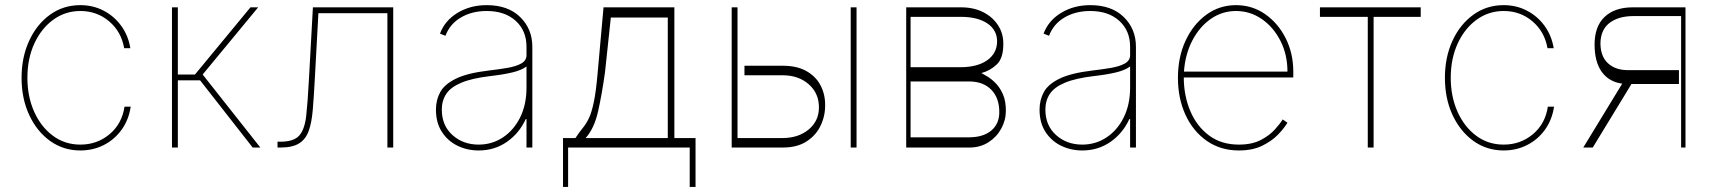

<svg xmlns="http://www.w3.org/2000/svg" viewBox="-20 -574 6674 747"><path d="M292.6 11.4Q226.6 11.4 174.9 -25.7Q123.2 -62.9 93.6 -126.8Q63.9 -190.7 63.9 -271.3Q63.9 -351.2 93.4 -415.3Q122.9 -479.4 174.5 -516.7Q226.2 -554 292.6 -554Q341.6 -554 382.6 -532.8Q423.7 -511.7 451.3 -473.9Q479 -436.1 487.2 -386.4H463.1Q452.1 -450.6 404.7 -490.9Q357.2 -531.2 292.6 -531.2Q234 -531.2 187.3 -497.3Q140.6 -463.4 113.6 -404.7Q86.6 -345.9 86.6 -271.3Q86.6 -198.9 112.7 -139.9Q138.8 -81 185.4 -46.2Q231.9 -11.4 292.6 -11.4Q358 -11.4 406.2 -51.8Q454.5 -92.3 464.5 -159.1H488.6Q480.8 -107.6 453.1 -69.2Q425.4 -30.9 383.9 -9.8Q342.3 11.4 292.6 11.4Z M649.1 0V-545.5H671.9V-284.1H738.6L954.5 -545.5H984.4L768.5 -284.1L992.9 0H963.1L758.5 -261.4H671.9V0Z M1059.7 0V-22.7H1071Q1122.5 -22.7 1143.8 -46.2Q1165.1 -69.6 1171.2 -122.3Q1177.2 -175.1 1181.8 -262.8L1197.4 -545.5H1509.9V0H1487.2V-522.7H1218.8L1204.5 -261.4Q1201 -196 1196.9 -146.8Q1192.8 -97.7 1181.3 -65.2Q1169.7 -32.7 1144 -16.3Q1118.3 0 1071 0Z M1842.3 11.4Q1797.6 11.4 1759.8 -7.1Q1721.9 -25.6 1699 -61.1Q1676.1 -96.6 1676.1 -147.7Q1676.1 -184.7 1692.6 -215.4Q1709.2 -246.1 1753.7 -267.9Q1798.3 -289.8 1882.1 -299.7Q1919.7 -304 1953.1 -309.7Q1986.5 -315.3 2007.5 -326.7Q2028.4 -338.1 2028.4 -359.4V-392Q2028.4 -454.9 1986.2 -493.1Q1943.9 -531.2 1873.6 -531.2Q1816.1 -531.2 1773.1 -505.9Q1730.1 -480.5 1713.1 -434.7L1691.8 -443.2Q1710.9 -494.3 1760.3 -524.1Q1809.7 -554 1873.6 -554Q1956.7 -554 2003.9 -507.6Q2051.1 -461.3 2051.1 -392V0H2028.4V-110.8H2025.6Q2000 -55.4 1952.1 -22Q1904.1 11.4 1842.3 11.4ZM1842.3 -11.4Q1894.2 -11.4 1936.4 -39.2Q1978.7 -67.1 2003.6 -117Q2028.4 -166.9 2028.4 -233V-315.3Q2008.2 -300.4 1972.8 -292.1Q1937.5 -283.7 1890.6 -278.4Q1817.5 -269.9 1775.6 -252.5Q1733.7 -235.1 1716.3 -208.8Q1698.9 -182.5 1698.9 -147.7Q1698.9 -85.9 1740.2 -48.7Q1781.6 -11.4 1842.3 -11.4Z M2170.5 153.4V-36.9H2218.8Q2234 -60 2247 -75.6Q2259.9 -91.3 2270.8 -113.3Q2281.6 -135.3 2290.3 -176.7Q2299 -218 2305.4 -292.6L2328.1 -545.5H2603.7V-36.9H2686.1V153.4H2663.4V0H2190.3V153.4ZM2258.5 -36.9H2578.1V-505.7H2356.5L2333.8 -292.6Q2322.1 -208.5 2307 -141.2Q2291.9 -73.9 2258.5 -36.9Z M2876.4 -318.2H3025.6Q3081.3 -318.2 3117.9 -297.2Q3154.5 -276.3 3172.6 -241.5Q3190.7 -206.7 3190.3 -164.8Q3190.7 -122.9 3172.6 -85Q3154.5 -47.2 3117.9 -23.6Q3081.3 0 3025.6 0H2826.7V-545.5H2849.4V-36.9H3025.6Q3087 -37.3 3126.6 -70.5Q3166.2 -103.7 3166.2 -156.2Q3166.2 -211.3 3126.6 -246.1Q3087 -280.9 3025.6 -281.2H2876.4ZM3289.8 0V-545.5H3312.5V0Z M3505.7 0V-545.5H3718.8Q3768.5 -545.5 3805.6 -526.5Q3842.7 -507.5 3863.3 -475.3Q3883.9 -443.2 3883.5 -403.4Q3883.9 -347.7 3858 -323.2Q3832 -298.7 3798.3 -289.8Q3806.5 -285.5 3822.1 -276.1Q3837.7 -266.7 3854.2 -249.8Q3870.7 -233 3882.1 -206.9Q3893.5 -180.8 3893.5 -143.5Q3893.5 -106.5 3875.5 -73.7Q3857.6 -40.8 3825.6 -20.4Q3793.7 0 3751.4 0ZM3522.7 -39.8H3751.4Q3805.8 -40.1 3836.8 -66.2Q3867.9 -92.3 3867.9 -137.8Q3867.9 -192.8 3836.8 -224.8Q3805.8 -256.7 3751.4 -257.1H3522.7ZM3522.7 -312.5H3715.9Q3782.3 -312.5 3820.7 -339.5Q3859 -366.5 3859.4 -413.4Q3859 -457.4 3821.6 -482.8Q3784.1 -508.2 3718.8 -508.5H3522.7Z M4190.7 11.4Q4146 11.4 4108.1 -7.1Q4070.3 -25.6 4047.4 -61.1Q4024.5 -96.6 4024.5 -147.7Q4024.5 -184.7 4041 -215.4Q4057.5 -246.1 4102.1 -267.9Q4146.7 -289.8 4230.5 -299.7Q4268.1 -304 4301.5 -309.7Q4334.9 -315.3 4355.8 -326.7Q4376.8 -338.1 4376.8 -359.4V-392Q4376.8 -454.9 4334.5 -493.1Q4292.3 -531.2 4221.9 -531.2Q4164.4 -531.2 4121.4 -505.9Q4078.5 -480.5 4061.4 -434.7L4040.1 -443.2Q4059.3 -494.3 4108.7 -524.1Q4158 -554 4221.9 -554Q4305 -554 4352.3 -507.6Q4399.5 -461.3 4399.5 -392V0H4376.8V-110.8H4373.9Q4348.4 -55.4 4300.4 -22Q4252.5 11.4 4190.7 11.4ZM4190.7 -11.4Q4242.5 -11.4 4284.8 -39.2Q4327.1 -67.1 4351.9 -117Q4376.8 -166.9 4376.8 -233V-315.3Q4356.5 -300.4 4321.2 -292.1Q4285.9 -283.7 4239 -278.4Q4165.8 -269.9 4123.9 -252.5Q4082 -235.1 4064.6 -208.8Q4047.2 -182.5 4047.2 -147.7Q4047.2 -85.9 4088.6 -48.7Q4130 -11.4 4190.7 -11.4Z M4800.1 11.4Q4728.7 11.4 4675.2 -25.9Q4621.8 -63.2 4592.3 -127.1Q4562.9 -191.1 4562.9 -271.3Q4562.9 -351.6 4592.5 -415.5Q4622.2 -479.4 4673.3 -516.7Q4724.4 -554 4788.7 -554Q4852.3 -554 4902.7 -518.6Q4953.1 -483.3 4982.4 -424.7Q5011.7 -366.1 5011.7 -295.5V-272.7H4585.6Q4585.9 -201.3 4611 -142Q4636 -82.7 4683.8 -47.1Q4731.5 -11.4 4800.1 -11.4Q4850.5 -11.4 4884.8 -29.1Q4919 -46.9 4939.8 -70Q4960.6 -93 4970.5 -109.4L4989 -96.6Q4976.9 -76 4952.8 -50.8Q4928.6 -25.6 4891 -7.1Q4853.3 11.4 4800.1 11.4ZM4586.3 -295.5H4989Q4989 -361.2 4962 -414.6Q4935 -468 4889.6 -499.6Q4844.1 -531.2 4788.7 -531.2Q4735.1 -531.2 4690.9 -500.5Q4646.7 -469.8 4619 -416.5Q4591.3 -363.3 4586.3 -295.5Z M5115.4 -508.5V-545.5H5507.5V-508.5H5324.2V0H5301.5V-508.5Z M5830.3 11.4Q5764.2 11.4 5712.5 -25.7Q5660.9 -62.9 5631.2 -126.8Q5601.6 -190.7 5601.6 -271.3Q5601.6 -351.2 5631 -415.3Q5660.5 -479.4 5712.2 -516.7Q5763.8 -554 5830.3 -554Q5879.3 -554 5920.3 -532.8Q5961.3 -511.7 5989 -473.9Q6016.7 -436.1 6024.9 -386.4H6000.7Q5989.7 -450.6 5942.3 -490.9Q5894.9 -531.2 5830.3 -531.2Q5771.7 -531.2 5725 -497.3Q5678.3 -463.4 5651.3 -404.7Q5624.3 -345.9 5624.3 -271.3Q5624.3 -198.9 5650.4 -139.9Q5676.5 -81 5723 -46.2Q5769.5 -11.4 5830.3 -11.4Q5895.6 -11.4 5943.9 -51.8Q5992.2 -92.3 6002.1 -159.1H6026.3Q6018.5 -107.6 5990.8 -69.2Q5963.1 -30.9 5921.5 -9.8Q5880 11.4 5830.3 11.4Z M6520.6 0V-511.4H6333.1Q6276.3 -511 6241.8 -484.6Q6207.4 -458.1 6206.7 -404.8Q6207.4 -353.3 6236.9 -327.1Q6266.3 -300.8 6314.6 -301.1H6512.1V-247.2H6327.4L6176.8 0H6139.9L6291.5 -248.6Q6240.1 -255.3 6212 -294.2Q6183.9 -333.1 6183.9 -400.6Q6183.9 -471.6 6223.2 -508.5Q6262.4 -545.5 6333.1 -545.5H6537.6V0Z"/></svg>

Font: Inter UI Thin
Style: Regular
Weight: 100
Designer: Rasmus Andersson
Foundry: rsms
Version: 3.2;8d6f07862